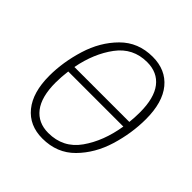

<svg xmlns="http://www.w3.org/2000/svg" viewBox="-186 -840 996 996"><g transform="rotate(45 312.0 -341.5)"><path d="M580 -440Q580 -337 548.5 -233.5Q517 -130 447.5 -59.5Q378 11 271 11Q175 11 120.5 -56Q66 -123 66 -245Q66 -345 98 -449Q130 -553 200 -623.5Q270 -694 376 -694Q472 -694 526 -628.5Q580 -563 580 -440ZM126 -369H529Q533 -404 533 -443Q533 -548 492 -601Q451 -654 375 -654Q272 -654 210.5 -571.5Q149 -489 126 -369ZM524 -330H120Q114 -284 114 -243Q114 -138 155.5 -84.5Q197 -31 272 -31Q381 -31 442.5 -118Q504 -205 524 -330Z"/></g></svg>

Font: Fira Sans Condensed ExtraLight
Style: Italic
Weight: 275
Width: 3
Italic angle: -8°
Designer: Carrois Corporate & Edenspiekermann AG
Foundry: Carrois Corporate GbR & Edenspiekermann AG
Version: Version 4.203